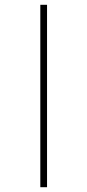

<svg xmlns="http://www.w3.org/2000/svg" viewBox="-20 -780 364 800"><path d="M148 0V-760H176V0Z"/></svg>

Font: Noto Serif Display ExtraCondensed Thin
Style: Regular
Weight: 100
Width: 2
Designer: Monotype Design Team
Foundry: Monotype Imaging Inc.
Version: Version 2.009